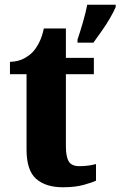

<svg xmlns="http://www.w3.org/2000/svg" viewBox="-20 -780 508 810"><path d="M245 10Q173 10 132.5 -25.5Q92 -61 92 -149V-467H22V-519Q58 -520 83.5 -534.5Q109 -549 122 -565Q135 -580 146.5 -603.5Q158 -627 165 -660H258V-536H376V-467H258V-163Q258 -119 270 -99Q282 -79 315 -79Q353 -79 385 -88V-18Q369 -10 333 0Q297 10 245 10ZM307 -613Q317 -642 329.5 -685Q342 -728 348 -760H468V-750Q459 -729 443.5 -702.5Q428 -676 409 -649Q390 -622 374 -600H307Z"/></svg>

Font: Noto Serif Ethiopic SemiCondensed ExtraBold
Style: Regular
Weight: 800
Width: 4
Designer: Monotype Design Team
Foundry: Monotype Imaging Inc.
Version: Version 2.102; ttfautohint (v1.8.4.7-5d5b)